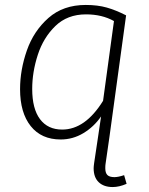

<svg xmlns="http://www.w3.org/2000/svg" viewBox="-20 -552 603 775"><path d="M491 190Q461 203 435 203Q399 203 378.5 183.5Q358 164 358 127Q358 120 360 106L376 -1L388 -82Q359 -40 316.5 -14.5Q274 11 225 11Q147 11 104 -43Q61 -97 61 -192Q61 -270 88.5 -348.5Q116 -427 175.5 -479.5Q235 -532 326 -532Q374 -532 411 -521.5Q448 -511 489 -490L422 -1L406 110Q405 116 405 127Q405 146 413.5 154.5Q422 163 442 163Q457 163 481 155ZM396 -145 440 -467Q392 -494 327 -494Q252 -494 203.5 -447Q155 -400 132.5 -330.5Q110 -261 110 -193Q110 -113 141.5 -71Q173 -29 231 -29Q324 -29 396 -145Z"/></svg>

Font: Fira Sans ExtraLight
Style: Italic
Weight: 275
Italic angle: -8°
Designer: Carrois Corporate & Edenspiekermann AG
Foundry: Carrois Corporate GbR & Edenspiekermann AG
Version: Version 4.203